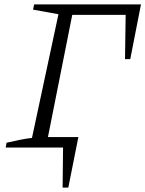

<svg xmlns="http://www.w3.org/2000/svg" viewBox="-20 -674 664 877"><path d="M624 -654 575 -404H551L554 -606H310L199 -48H338L292 183H266L268 0H6L10 -22Q41 -29 69.5 -35Q98 -41 126 -44L247 -609L131 -630L136 -654Z"/></svg>

Font: Piazzolla 8pt ExtraLight
Style: Italic
Weight: 250
Italic angle: -11.3°
Designer: Juan Pablo del Peral
Foundry: Huerta Tipografica
Version: Version 2.001